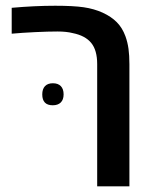

<svg xmlns="http://www.w3.org/2000/svg" viewBox="-20 -661 554 681"><path d="M238.3 -543.5Q215.8 -549.3 183.6 -549.3Q151.4 -549.3 105 -547.1Q58.6 -544.9 21.5 -541.5V-633.3Q103.5 -640.6 175.8 -640.6Q239.7 -640.6 276.6 -635.3Q313.5 -629.9 343.8 -616.2Q374.5 -602.1 394 -582.5Q413.6 -563 424.8 -532.7Q432.6 -511.2 435.8 -487.8Q439 -464.4 439 -433.6V0H324.7V-433.6Q324.7 -482.9 303.5 -508.8Q282.2 -534.7 238.3 -543.5ZM129.9 -326.2Q129.9 -345.2 139.6 -355.5Q149.4 -365.7 167.5 -365.7Q186 -365.7 195.8 -355.5Q205.6 -345.2 205.6 -326.2Q205.6 -307.6 195.6 -297.6Q185.5 -287.6 167 -287.6Q129.9 -287.6 129.9 -326.2Z"/></svg>

Font: Viking Open Sans Light
Style: Bold
Weight: 600
Foundry: Ascender Corporation
Version: Version 2.001